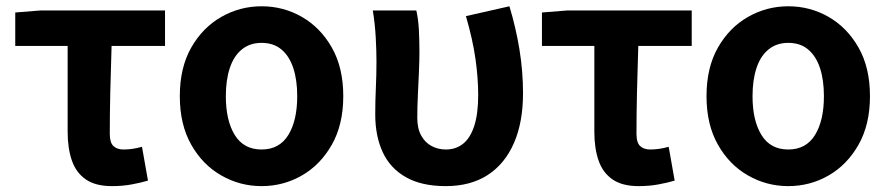

<svg xmlns="http://www.w3.org/2000/svg" viewBox="-20 -594 2904 627"><path d="M345.6 13.8Q291.8 13.8 260.1 -8.2Q228.4 -30.2 214.7 -69.9Q200.9 -109.6 200.9 -163.7V-444.1H29.8V-553.2L111.9 -559.8H518.9V-444.1H344.4Q341.8 -366.2 340.1 -291.4Q338.5 -216.7 338.5 -157.7Q338.5 -128.1 350.5 -117Q362.6 -105.8 382.9 -105.8Q398 -105.8 412.4 -107.9Q426.7 -110 443.7 -114.6L463.2 -4.2Q439.6 2.9 409.7 8.3Q379.7 13.8 345.6 13.8Z M834.2 13.8Q763.7 13.8 702.8 -21Q641.8 -55.7 604.5 -121.5Q567.2 -187.3 567.2 -279.9Q567.2 -373.1 604.5 -438.6Q641.8 -504.1 702.8 -538.8Q763.7 -573.5 834.2 -573.5Q905.4 -573.5 965.9 -538.8Q1026.4 -504.1 1063.7 -438.6Q1101 -373.1 1101 -279.9Q1101 -187.3 1063.7 -121.5Q1026.4 -55.7 965.9 -21Q905.4 13.8 834.2 13.8ZM834.2 -105.8Q892.3 -105.8 921.5 -153.1Q950.6 -200.4 950.6 -279.9Q950.6 -332.7 937.8 -371.7Q924.9 -410.7 899.2 -432.3Q873.5 -454 834.2 -454Q795.7 -454 769.5 -432.3Q743.2 -410.7 730.4 -371.7Q717.5 -332.7 717.5 -279.9Q717.5 -200.4 746.7 -153.1Q775.8 -105.8 834.2 -105.8Z M1435.5 13.8Q1356.7 13.8 1305.4 -15.4Q1254.2 -44.5 1229.8 -97.1Q1205.4 -149.8 1205.4 -220.4Q1205.4 -264.1 1207.4 -307.1Q1209.4 -350 1209.4 -392.9Q1209.4 -426.4 1207.1 -470.4Q1204.8 -514.3 1197.5 -559.8H1339.6Q1346.1 -531 1347.9 -496.6Q1349.7 -462.3 1349.7 -423Q1349.7 -398.2 1348.2 -361.9Q1346.7 -325.5 1344.7 -285.5Q1342.7 -245.4 1342.7 -209Q1342.7 -174.3 1355.6 -151.1Q1368.5 -128 1389.8 -116.9Q1411 -105.8 1436 -105.8Q1468.7 -105.8 1492.3 -124.6Q1515.8 -143.3 1528.7 -182.8Q1541.6 -222.4 1541.6 -283.6Q1541.6 -339.7 1532.6 -402.4Q1523.7 -465.1 1501.5 -541.3L1643.6 -573.5Q1664.5 -504.4 1676.3 -432.9Q1688 -361.3 1688 -289.7Q1688 -194.4 1658.2 -126.5Q1628.4 -58.5 1572.5 -22.4Q1516.5 13.8 1435.5 13.8Z M2065.6 13.8Q2011.8 13.8 1980.1 -8.2Q1948.4 -30.2 1934.7 -69.9Q1920.9 -109.6 1920.9 -163.7V-444.1H1749.8V-553.2L1831.9 -559.8H2238.9V-444.1H2064.4Q2061.8 -366.2 2060.1 -291.4Q2058.5 -216.7 2058.5 -157.7Q2058.5 -128.1 2070.5 -117Q2082.6 -105.8 2102.9 -105.8Q2118 -105.8 2132.4 -107.9Q2146.7 -110 2163.7 -114.6L2183.2 -4.2Q2159.6 2.9 2129.7 8.3Q2099.7 13.8 2065.6 13.8Z M2554.2 13.8Q2483.7 13.8 2422.8 -21Q2361.8 -55.7 2324.5 -121.5Q2287.2 -187.3 2287.2 -279.9Q2287.2 -373.1 2324.5 -438.6Q2361.8 -504.1 2422.8 -538.8Q2483.7 -573.5 2554.2 -573.5Q2625.4 -573.5 2685.9 -538.8Q2746.4 -504.1 2783.7 -438.6Q2821 -373.1 2821 -279.9Q2821 -187.3 2783.7 -121.5Q2746.4 -55.7 2685.9 -21Q2625.4 13.8 2554.2 13.8ZM2554.2 -105.8Q2612.3 -105.8 2641.5 -153.1Q2670.6 -200.4 2670.6 -279.9Q2670.6 -332.7 2657.8 -371.7Q2644.9 -410.7 2619.2 -432.3Q2593.5 -454 2554.2 -454Q2515.7 -454 2489.5 -432.3Q2463.2 -410.7 2450.4 -371.7Q2437.5 -332.7 2437.5 -279.9Q2437.5 -200.4 2466.7 -153.1Q2495.8 -105.8 2554.2 -105.8Z"/></svg>

Font: Noto Sans HK Thin
Style: Regular
Weight: 100
Designer: Ryoko NISHIZUKA 西塚涼子 (kana, bopomofo & ideographs); Paul D. Hunt (Latin, Greek & Cyrillic); Sandoll Communications 산돌커뮤니
Foundry: Adobe
Version: Version 2.004-H2;hotconv 1.0.118;makeotfexe 2.5.65603